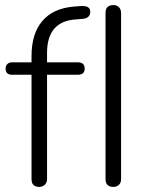

<svg xmlns="http://www.w3.org/2000/svg" viewBox="-20 -730 577 755"><path d="M27.8 -436Q2 -436 2 -460Q2 -471.2 8.8 -478Q15.6 -484.9 27.8 -484.9H104V-509.8Q104 -597.7 146.5 -647.5Q189 -697.3 270 -704.1L295.9 -706.1Q335 -709 335 -684.1Q335 -659.2 306.2 -655.8L279.8 -653.8Q165 -647 165 -522V-484.9H286.1Q313 -484.9 313 -460.4Q313 -436 286.1 -436H165V-25.9Q165 -11.7 156.2 -3.4Q147.5 4.9 133.8 4.9Q104 4.9 104 -25.9V-436ZM425.8 4.9Q395 4.9 395 -25.9V-679.2Q395 -710 425.8 -710Q439 -710 447.3 -702.1Q455.6 -694.3 456.1 -679.2V-25.9Q456.1 -10.7 447.3 -2.9Q438.5 4.9 425.8 4.9Z"/></svg>

Font: Nunito-Light
Style: Regular
Weight: 300
Designer: Vernon Adams
Foundry: newtypography
Version: Version 3.000